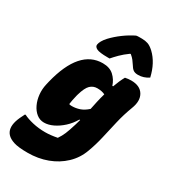

<svg xmlns="http://www.w3.org/2000/svg" viewBox="-273 -946 1123 1265"><g transform="rotate(30 288.0 -314.0)"><path d="M282 -559Q335 -559 366 -530.5Q397 -502 410 -461H416Q433 -509 455 -549Q478 -554 501 -554Q568 -554 594.5 -510.5Q621 -467 595 -400Q570 -334 554.5 -267.5Q539 -201 524.5 -137Q510 -73 488 -14Q464 53 413.5 101Q363 149 294.5 174.5Q226 200 146 200Q75 200 40 188.5Q5 177 -12 158Q-44 123 -25 60Q-20 44 -12 26.5Q-4 9 6 -10H12Q39 4 83.5 14.5Q128 25 179 25Q199 25 222 22.5Q245 20 270 15Q288 -11 299.5 -38.5Q311 -66 327 -118Q333 -138 339 -160H333Q310 -120 277 -90Q244 -60 208.5 -43Q173 -26 140 -26Q108 -26 83 -46Q58 -66 42.5 -99Q27 -132 23 -171.5Q19 -211 28 -250L34 -276Q104 -559 282 -559ZM224 -215Q229 -213 234.5 -212.5Q240 -212 246 -212Q274 -212 303 -221.5Q332 -231 362 -258Q368 -288 375 -319.5Q382 -351 392 -386Q368 -398 333 -398Q302 -398 280 -377Q258 -356 241 -297L238 -286Q233 -266 229.5 -248Q226 -230 224 -215ZM380 -826Q389 -828 401.5 -828Q414 -828 424 -828Q449 -828 469.5 -821Q490 -814 515 -791Q576 -733 599 -633Q562 -608 520 -608Q496 -608 483 -617.5Q470 -627 457 -649Q448 -663 438 -676Q428 -689 411 -703H406Q370 -677 345.5 -652.5Q321 -628 304 -608H288Q226 -608 205 -619Q184 -630 187 -647Q189 -660 198 -676Q207 -692 224 -711Q256 -745 296.5 -775Q337 -805 380 -826Z"/></g></svg>

Font: Recursive Sn Csl St Blk
Style: Italic
Weight: 900
Italic angle: -15°
Version: Version 1.079;hotconv 1.0.112;makeotfexe 2.5.65598; ttfautoh